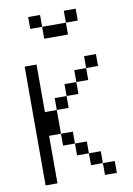

<svg xmlns="http://www.w3.org/2000/svg" viewBox="-95 -935 691 995"><g transform="rotate(-10 250.0 -437.5)"><path d="M437.5 0V-62.5H375V0ZM437.5 -562.5V-625H375V-562.5H312.5V-500H250V-437.5H187.5V-375H125Q125 -375 125 -625H62.5Q62.5 -625 62.5 0H125Q125 0 125 -250H187.5V-187.5H250V-125H312.5V-62.5H375V-125H312.5V-187.5H250V-250H187.5Q187.5 -250 187.5 -375H250V-437.5H312.5V-500H375V-562.5ZM375 -812.5V-875H312.5V-812.5H187.5V-750H312.5V-812.5ZM187.5 -812.5V-875H125V-812.5Z"/></g></svg>

Font: UnifontExMono
Style: Regular
Weight: 500
Version: Version 15.0.06